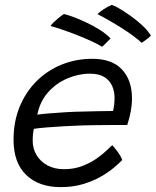

<svg xmlns="http://www.w3.org/2000/svg" viewBox="-20 -775 638 787"><path d="M481 -119Q468.5 -106 446.2 -87.2Q424 -68.5 392.5 -50.5Q361 -32.5 319.8 -20.2Q278.5 -8 228.5 -8Q139 -8 87.2 -58Q35.5 -108 35.5 -202.5Q35.5 -276.5 60.5 -337.2Q85.5 -398 129.5 -442Q173.5 -486 232.2 -510Q291 -534 358.5 -534Q439 -534 480 -490.2Q521 -446.5 521 -372Q521 -345.5 516 -318.5Q511 -291.5 501.5 -262.5Q497 -262.5 477.2 -262.5Q457.5 -262.5 429.8 -262.5Q402 -262.5 372.8 -262Q343.5 -261.5 320 -261Q286.5 -260 247 -257.8Q207.5 -255.5 172.8 -252.8Q138 -250 119 -247Q114 -227.5 114 -198Q114 -165.5 130 -139Q146 -112.5 174.8 -97Q203.5 -81.5 242 -81.5Q283.5 -81.5 317.2 -94.5Q351 -107.5 376.5 -125.5Q402 -143.5 418 -159.2Q434 -175 440 -180Q442.5 -177.5 448.5 -170.5Q454.5 -163.5 461.2 -154.2Q468 -145 473.5 -135.5Q479 -126 481 -119ZM133 -305Q148 -307.5 178.2 -310Q208.5 -312.5 248.5 -315Q288.5 -317.5 332 -318Q358 -319 382.2 -319.2Q406.5 -319.5 423.5 -319.8Q440.5 -320 443 -320Q446.5 -331 448 -345.8Q449.5 -360.5 449.5 -374.5Q449.5 -400 439.8 -422.5Q430 -445 408 -459Q386 -473 348.5 -473Q301.5 -473 255.5 -453.2Q209.5 -433.5 176.5 -396Q143.5 -358.5 133 -305ZM242 -717.5Q252.5 -715.5 277 -706.8Q301.5 -698 331.5 -684Q361.5 -670 389 -652.8Q416.5 -635.5 433 -617.5Q430 -614 422.5 -606.5Q415 -599 408 -592Q401 -585 398 -583.5Q383.5 -593 357.5 -605Q331.5 -617 300.2 -629.5Q269 -642 239 -652.2Q209 -662.5 187 -668.5Q190.5 -674 199.2 -682.8Q208 -691.5 219.5 -701Q231 -710.5 242 -717.5ZM438 -755Q446.5 -753 467.5 -741Q488.5 -729 514.2 -710.8Q540 -692.5 563 -671.2Q586 -650 598.5 -629Q593.5 -623.5 585.5 -617.2Q577.5 -611 570.5 -606Q563.5 -601 560.5 -599.5Q548 -611.5 526.2 -627.8Q504.5 -644 478.2 -660.5Q452 -677 425.8 -692Q399.5 -707 379.5 -717Q386 -724 403 -735.8Q420 -747.5 438 -755Z"/></svg>

Font: Grandstander Thin Light
Style: Italic
Weight: 300
Italic angle: -15°
Version: Version 1.200